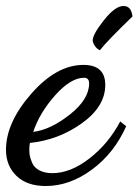

<svg xmlns="http://www.w3.org/2000/svg" viewBox="-37 -578 463 642"><path d="M315 -294Q315 -222 237 -166Q159 -110 63 -100Q61 -90 61 -77Q61 -67 62.5 -58Q64 -49 70.5 -33.5Q77 -18 94.5 -8.5Q112 1 138 1Q199 1 262.5 -48.5Q326 -98 365 -172L385 -156Q345 -66 270.5 -11Q196 44 116 44Q53 44 18 10Q-17 -24 -17 -77Q-17 -168 67.5 -264.5Q152 -361 242 -361Q315 -361 315 -294ZM244 -318Q200 -318 148 -260Q96 -202 74 -137Q132 -144 196.5 -195Q261 -246 261 -299Q261 -318 244 -318ZM406 -523Q321 -441 297 -410Q286 -415 279.5 -425.5Q273 -436 273 -443Q273 -463 310.5 -510.5Q348 -558 376 -558Q402 -558 406 -523Z"/></svg>

Font: Dancing Script
Style: Bold
Weight: 700
Designer: Pablo Impallari
Foundry: Pablo Impallari. www.impallari.com Igino Marini. www.ikern.com
Version: Version 1.002